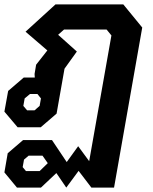

<svg xmlns="http://www.w3.org/2000/svg" viewBox="-36 -578 695 872"><path d="M-16 205 -1 118 69 58H200L267 158L319 86L369 154L470 -417L448 -444H255L228 -420L313 -344L257 -266L221 -62L149 0H44L-16 -71L1 -165L72 -226H122L121 -242L128 -284L179 -349L80 -434L216 -558H524L610 -453L482 274H379L321 198L265 274L220 208L150 274H41ZM121 -77 144 -97 150 -131 134 -151H100L76 -131L70 -97L87 -77ZM144 199 181 163 157 129H94L73 147L67 181L82 199Z"/></svg>

Font: Chakra Petch
Style: Bold Italic
Weight: 700
Italic angle: -10°
Designer: Katatrad Aksorn Co.,Ltd.
Foundry: Cadson Demak Co.,Ltd.
Version: Version 1.000; ttfautohint (v1.6)